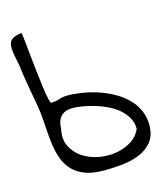

<svg xmlns="http://www.w3.org/2000/svg" viewBox="-99 -715 694 794"><g transform="rotate(-15 248.5 -318.0)"><path d="M28.3 -468.8Q23.4 -511.7 16.6 -542Q9.8 -572.3 10.3 -591.8Q10.7 -611.3 22.5 -622.1Q35.2 -632.8 66.4 -636.7Q68.4 -627 71.3 -599.6Q74.2 -572.3 77.6 -537.6Q81.1 -502.9 85.4 -465.3Q89.8 -427.7 93.8 -396.5Q97.7 -365.2 102.5 -345.7Q107.4 -324.2 111.3 -326.2Q128.9 -326.2 146 -332Q163.1 -337.9 182.6 -337.9Q211.9 -337.9 245.1 -332.5Q278.3 -327.1 311 -316.4Q343.8 -305.7 374.5 -288.6Q405.3 -271.5 428.2 -249Q451.2 -226.6 464.8 -197.3Q478.5 -168 478.5 -132.8Q478.5 -87.9 456.5 -61Q434.6 -34.2 400.4 -20.5Q366.2 -6.8 326.2 -2.9Q285.2 1 250 1Q201.2 1 168.9 -11.2Q136.7 -23.4 116.2 -44.9Q95.7 -66.4 85 -94.7Q74.2 -123 69.3 -156.7Q64.5 -190.4 62.5 -227.1Q60.5 -263.7 56.6 -300.8Q55.7 -307.6 51.8 -331.5Q47.9 -355.5 42.5 -384.3Q37.1 -413.1 33.2 -437.5Q29.3 -461.9 28.3 -468.8ZM122.1 -212.9Q112.3 -169.9 127.4 -138.7Q142.6 -107.4 171.4 -87.4Q200.2 -67.4 237.8 -59.6Q275.4 -51.8 312.5 -57.1Q349.6 -62.5 378.9 -80.1Q410.2 -98.6 423.8 -130.9Q423.8 -157.2 411.6 -178.7Q399.4 -200.2 379.9 -216.8Q360.4 -233.4 335.4 -245.6Q310.5 -257.8 284.7 -265.6Q258.8 -273.4 233.4 -277.8Q208 -282.2 188.5 -282.2Q156.2 -282.2 139.2 -263.7Q122.1 -245.1 122.1 -212.9Z"/></g></svg>

Font: Indie Flower
Style: Regular
Weight: 400
Designer: Kimberly Geswein
Foundry: Kimberly Geswein
Version: Version 1.001 2010